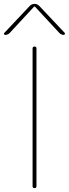

<svg xmlns="http://www.w3.org/2000/svg" viewBox="-42 -970 355 990"><path d="M-15 -790Q-19 -790 -21 -793.5Q-23 -797 -20 -800L111 -939Q122 -950 136 -950Q150 -950 161 -939L292 -800Q294 -797 292 -793.5Q290 -790 287 -790Q274 -790 264 -800L138 -936H136H134L8 -800Q-2 -790 -15 -790ZM126 -720Q126 -730 136 -730Q146 -730 146 -720V-10Q146 0 136 0Q126 0 126 -10Z"/></svg>

Font: Rounded Mplus 1c Thin
Style: Regular
Weight: 250
Version: Version 1.059.20150529